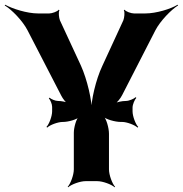

<svg xmlns="http://www.w3.org/2000/svg" viewBox="-79 -768 775 814"><path d="M483 -296V-312C483 -325 492 -346 499 -353L496 -356C489 -349 468 -340 455 -340C438 -340 415 -335 404 -329L406 -326C417 -332 432 -351 439 -365L580 -640C601 -680 647 -727 676 -745L674 -748C645 -730 583 -711 537 -711H489C477 -711 454 -719 449 -727L446 -724C451 -717 448 -692 444 -682L355 -489C327 -430 307 -342 307 -292H311C311 -342 291 -430 264 -490L175 -682C171 -692 168 -717 173 -724L170 -727C165 -719 141 -711 130 -711H82C36 -711 -27 -731 -57 -748L-59 -745C-29 -727 17 -680 38 -639L181 -362C187 -350 200 -333 209 -327L211 -331C202 -336 181 -340 167 -340C155 -340 137 -348 131 -354L128 -351C134 -345 142 -327 142 -315V-296C142 -275 129 -241 118 -230L121 -227C132 -238 166 -251 187 -251H188C210 -251 247 -261 258 -273L256 -275C244 -264 234 -227 234 -205V-50C234 -26 220 11 208 24L210 26C223 14 260 0 284 0H333C357 0 394 14 407 26L409 24C397 11 383 -26 383 -50V-201C383 -225 372 -265 359 -277L357 -275C369 -262 409 -251 433 -251H439C459 -251 493 -238 504 -227L507 -230C496 -241 483 -275 483 -296Z"/></svg>

Font: Asimov
Style: Edge
Weight: 500
Designer: Google
Version: Version 2.000980: 2014